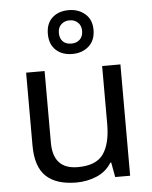

<svg xmlns="http://www.w3.org/2000/svg" viewBox="-57 -864 731 921"><g transform="rotate(-5 309.0 -403.5)"><path d="M533 -536V0H461L448 -71H444Q418 -29 372 -9.5Q326 10 274 10Q177 10 128 -36.5Q79 -83 79 -185V-536H168V-191Q168 -63 287 -63Q376 -63 410.5 -113Q445 -163 445 -257V-536ZM308 -606Q259 -606 229 -634Q199 -662 199 -712Q199 -762 229 -789.5Q259 -817 308 -817Q355 -817 387 -789.5Q419 -762 419 -713Q419 -662 387.5 -634Q356 -606 308 -606ZM308 -656Q333 -656 348.5 -671Q364 -686 364 -712Q364 -738 348 -753Q332 -768 308 -768Q284 -768 268 -753Q252 -738 252 -712Q252 -686 266.5 -671Q281 -656 308 -656Z"/></g></svg>

Font: Noto Sans Phoenician
Style: Regular
Weight: 400
Designer: Monotype Design Team
Foundry: Monotype Imaging Inc.
Version: Version 2.001; ttfautohint (v1.8.4.7-5d5b)